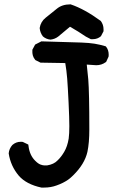

<svg xmlns="http://www.w3.org/2000/svg" viewBox="-20 -846 540 872"><path d="M74.2 -202.1Q82 -202.1 84 -201.2L108.4 -189.5L109.4 -183.6Q114.3 -140.6 140.6 -115.2Q153.3 -102.5 164.1 -98.6Q174.8 -94.7 182.1 -94.7Q189.5 -94.7 193.4 -94.7Q224.6 -99.6 241.2 -117.2Q257.8 -132.8 271.5 -156.2Q286.1 -180.7 292 -216.8Q294.9 -238.3 294.9 -273.4Q294.9 -308.6 291.5 -379.9Q288.1 -451.2 285.2 -488.8Q282.2 -526.4 276.4 -559.6L164.1 -561.5L140.6 -573.2Q131.8 -584 129.4 -593.3Q127 -602.5 127 -608.4Q127 -614.3 127 -620.1L139.6 -643.6L168 -658.2Q311.5 -654.3 348.6 -652.8Q385.7 -651.4 409.7 -647.5Q433.6 -643.6 460 -635.7L461.9 -633.8Q473.6 -619.1 473.6 -597.7Q473.6 -589.8 472.7 -587.9L461.9 -564.5L460 -563.5Q441.4 -549.8 417 -549.8Q416 -549.8 374 -552.7Q377.9 -519.5 380.9 -485.4Q385.7 -425.8 385.7 -257.8Q385.7 -197.3 377 -156.2Q364.3 -100.6 312.5 -49.8Q300.8 -38.1 290 -30.3Q267.6 -14.6 237.3 -3.9Q210.9 5.9 180.7 5.9Q171.9 5.9 168 5.9Q99.6 -8.8 65.4 -47.9Q28.3 -91.8 19.5 -149.4Q21.5 -170.9 36.1 -187.5Q52.7 -202.1 74.2 -202.1ZM298.8 -826.2H300.8Q364.3 -804.7 437.5 -751Q450.2 -734.4 450.2 -712.9Q450.2 -710 450.2 -704.1L438.5 -681.6Q422.9 -668 401.4 -668Q398.4 -668 392.6 -668L370.1 -679.7Q335.9 -703.1 297.9 -724.6L244.1 -679.7Q228.5 -668 209 -666Q189.5 -668 174.8 -680.7Q162.1 -697.3 160.2 -718.8Q165 -748 187.5 -765.6Q212.9 -785.2 237.3 -805.7Q261.7 -826.2 298.8 -826.2Z"/></svg>

Font: JasonHandwriting2
Style: SemiBold
Weight: 600
Version: Version 1.04.7